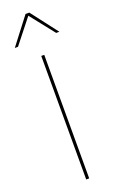

<svg xmlns="http://www.w3.org/2000/svg" viewBox="-182 -925 578 964"><g transform="rotate(-20 107.0 -442.5)"><path d="M115 0H99V-660H115ZM209 -743 107 -872 5 -743H-12L97 -885H117L226 -743Z"/></g></svg>

Font: Work Sans Thin
Style: Regular
Weight: 260
Designer: Wei Huang
Foundry: Wei Huang
Version: Version 1.500